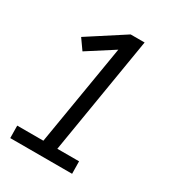

<svg xmlns="http://www.w3.org/2000/svg" viewBox="-178 -838 855 941"><g transform="rotate(30 250.0 -367.5)"><path d="M26 0 25 -70H173L268 -640L120 -545L79 -603L283 -735H362L252 -70H375L376 0Z"/></g></svg>

Font: Iosevka SS18
Style: Italic
Weight: 400
Italic angle: -9°
Monospace: yes
Designer: Belleve Invis
Foundry: Belleve Invis
Version: Version 25.1.1; ttfautohint (v1.8.4)